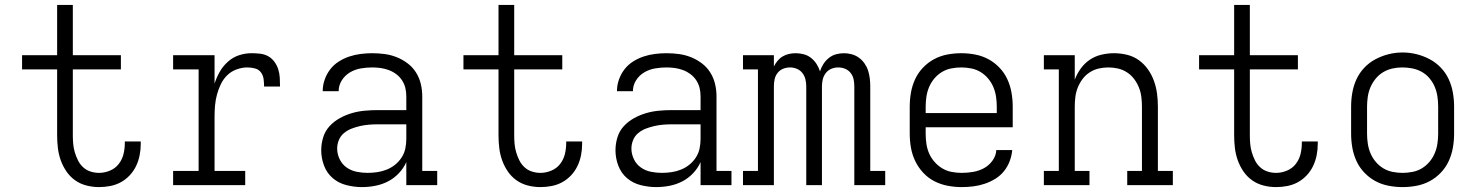

<svg xmlns="http://www.w3.org/2000/svg" viewBox="-20 -755 6040 783"><path d="M384 8Q358 8 332.5 1.5Q307 -5 286 -20Q265 -35 250.5 -56.5Q236 -78 227.5 -102Q219 -126 216 -152Q213 -178 213 -203V-472H70V-530H213V-735H277V-530H473V-472H277V-203Q277 -186 278.5 -168.5Q280 -151 285 -134Q290 -117 298 -101Q306 -85 319 -73Q332 -61 349 -55.5Q366 -50 384 -50Q406 -50 428 -59Q450 -68 464 -86Q478 -104 483.5 -126Q489 -148 489 -171Q489 -173 489 -174.5Q489 -176 489 -178H554Q554 -176 554 -173.5Q554 -171 554 -168Q554 -145 549.5 -122Q545 -99 535 -78Q525 -57 509 -40Q493 -23 473 -12Q453 -1 430 3.5Q407 8 384 8Z M686 0V-58H790V-472H686V-530H855V-414Q863 -439 876 -462Q889 -485 909 -503Q929 -521 954 -529.5Q979 -538 1006 -538Q1023 -538 1041 -536Q1059 -534 1074 -525.5Q1089 -517 1099.5 -502.5Q1110 -488 1115 -471.5Q1120 -455 1121 -437.5Q1122 -420 1122 -402H1057Q1057 -417 1055 -432.5Q1053 -448 1044 -460Q1035 -472 1019.5 -476Q1004 -480 989 -480Q967 -480 945 -472Q923 -464 907 -448.5Q891 -433 881 -412.5Q871 -392 865 -370Q859 -348 857 -325.5Q855 -303 855 -281V-58H980V0Z M1456 8Q1425 8 1393 0Q1361 -8 1337 -28.5Q1313 -49 1301.5 -79.5Q1290 -110 1290 -142Q1290 -169 1298 -195Q1306 -221 1324 -240.5Q1342 -260 1365.5 -273Q1389 -286 1414.5 -293.5Q1440 -301 1467 -303.5Q1494 -306 1520 -306H1637V-362Q1637 -380 1633 -396.5Q1629 -413 1619.5 -427.5Q1610 -442 1596 -452.5Q1582 -463 1566 -469Q1550 -475 1533 -477.5Q1516 -480 1498 -480Q1475 -480 1451.5 -476Q1428 -472 1407.5 -460Q1387 -448 1374 -427.5Q1361 -407 1361 -383H1296Q1296 -407 1304 -430Q1312 -453 1326.5 -472Q1341 -491 1361.5 -504Q1382 -517 1404.5 -524.5Q1427 -532 1451 -535Q1475 -538 1498 -538Q1524 -538 1549.5 -534.5Q1575 -531 1598.5 -521.5Q1622 -512 1642.5 -496.5Q1663 -481 1676.5 -459.5Q1690 -438 1696 -413Q1702 -388 1702 -362V-58H1763V0H1637V-94Q1626 -69 1606.5 -48.5Q1587 -28 1563 -15.5Q1539 -3 1511.5 2.5Q1484 8 1456 8ZM1479 -50Q1499 -50 1519 -53Q1539 -56 1557.5 -63.5Q1576 -71 1591.5 -83.5Q1607 -96 1618 -113Q1629 -130 1633 -149.5Q1637 -169 1637 -189V-248H1520Q1502 -248 1484 -246.5Q1466 -245 1448.5 -241Q1431 -237 1414 -230.5Q1397 -224 1383 -212.5Q1369 -201 1362 -184Q1355 -167 1355 -149Q1355 -127 1365 -106Q1375 -85 1393.5 -72Q1412 -59 1434.5 -54.5Q1457 -50 1479 -50Z M2184 8Q2158 8 2132.5 1.5Q2107 -5 2086 -20Q2065 -35 2050.5 -56.5Q2036 -78 2027.5 -102Q2019 -126 2016 -152Q2013 -178 2013 -203V-472H1870V-530H2013V-735H2077V-530H2273V-472H2077V-203Q2077 -186 2078.5 -168.5Q2080 -151 2085 -134Q2090 -117 2098 -101Q2106 -85 2119 -73Q2132 -61 2149 -55.5Q2166 -50 2184 -50Q2206 -50 2228 -59Q2250 -68 2264 -86Q2278 -104 2283.5 -126Q2289 -148 2289 -171Q2289 -173 2289 -174.5Q2289 -176 2289 -178H2354Q2354 -176 2354 -173.5Q2354 -171 2354 -168Q2354 -145 2349.5 -122Q2345 -99 2335 -78Q2325 -57 2309 -40Q2293 -23 2273 -12Q2253 -1 2230 3.5Q2207 8 2184 8Z M2656 8Q2625 8 2593 0Q2561 -8 2537 -28.5Q2513 -49 2501.5 -79.5Q2490 -110 2490 -142Q2490 -169 2498 -195Q2506 -221 2524 -240.5Q2542 -260 2565.5 -273Q2589 -286 2614.5 -293.5Q2640 -301 2667 -303.5Q2694 -306 2720 -306H2837V-362Q2837 -380 2833 -396.5Q2829 -413 2819.5 -427.5Q2810 -442 2796 -452.5Q2782 -463 2766 -469Q2750 -475 2733 -477.5Q2716 -480 2698 -480Q2675 -480 2651.5 -476Q2628 -472 2607.5 -460Q2587 -448 2574 -427.5Q2561 -407 2561 -383H2496Q2496 -407 2504 -430Q2512 -453 2526.5 -472Q2541 -491 2561.5 -504Q2582 -517 2604.5 -524.5Q2627 -532 2651 -535Q2675 -538 2698 -538Q2724 -538 2749.5 -534.5Q2775 -531 2798.5 -521.5Q2822 -512 2842.5 -496.5Q2863 -481 2876.5 -459.5Q2890 -438 2896 -413Q2902 -388 2902 -362V-58H2963V0H2837V-94Q2826 -69 2806.5 -48.5Q2787 -28 2763 -15.5Q2739 -3 2711.5 2.5Q2684 8 2656 8ZM2679 -50Q2699 -50 2719 -53Q2739 -56 2757.5 -63.5Q2776 -71 2791.5 -83.5Q2807 -96 2818 -113Q2829 -130 2833 -149.5Q2837 -169 2837 -189V-248H2720Q2702 -248 2684 -246.5Q2666 -245 2648.5 -241Q2631 -237 2614 -230.5Q2597 -224 2583 -212.5Q2569 -201 2562 -184Q2555 -167 2555 -149Q2555 -127 2565 -106Q2575 -85 2593.5 -72Q2612 -59 2634.5 -54.5Q2657 -50 2679 -50Z M3010 0V-58H3071V-472H3010V-530H3136V-484Q3142 -496 3151 -507Q3160 -518 3172 -525Q3184 -532 3197.5 -535Q3211 -538 3225 -538Q3242 -538 3258.5 -533.5Q3275 -529 3288 -518.5Q3301 -508 3310 -494Q3319 -480 3324 -464Q3329 -480 3338 -494Q3347 -508 3360 -518.5Q3373 -529 3389 -533.5Q3405 -538 3422 -538Q3438 -538 3454 -533.5Q3470 -529 3483 -519.5Q3496 -510 3505.5 -496.5Q3515 -483 3520 -467.5Q3525 -452 3527 -436Q3529 -420 3529 -403V-58H3590V0H3464V-403Q3464 -418 3461 -432Q3458 -446 3449 -457.5Q3440 -469 3426.5 -474.5Q3413 -480 3398 -480Q3384 -480 3370.5 -474.5Q3357 -469 3348 -457.5Q3339 -446 3335.5 -432Q3332 -418 3332 -403V0H3268V-403Q3268 -418 3264.5 -432Q3261 -446 3252 -457.5Q3243 -469 3229.5 -474.5Q3216 -480 3202 -480Q3187 -480 3173.5 -474.5Q3160 -469 3151 -457.5Q3142 -446 3139 -432Q3136 -418 3136 -403V0Z M3902 8Q3873 8 3844.5 2.5Q3816 -3 3790.5 -16Q3765 -29 3745 -50.5Q3725 -72 3712.5 -98Q3700 -124 3695 -152.5Q3690 -181 3690 -210V-320Q3690 -349 3695 -377.5Q3700 -406 3712 -432Q3724 -458 3744 -479Q3764 -500 3789 -513.5Q3814 -527 3842.5 -532.5Q3871 -538 3900 -538Q3929 -538 3957.5 -532.5Q3986 -527 4011 -513.5Q4036 -500 4056 -479Q4076 -458 4088 -432Q4100 -406 4105 -377.5Q4110 -349 4110 -320V-236H3755V-210Q3755 -189 3758 -168.5Q3761 -148 3769 -129.5Q3777 -111 3791 -95Q3805 -79 3822.5 -68.5Q3840 -58 3860.5 -54Q3881 -50 3902 -50Q3925 -50 3948.5 -54Q3972 -58 3992.5 -69Q4013 -80 4027.5 -100Q4042 -120 4043 -143H4108Q4106 -120 4097.5 -97.5Q4089 -75 4074 -56.5Q4059 -38 4038.5 -25.5Q4018 -13 3995.5 -5.5Q3973 2 3949.5 5Q3926 8 3902 8ZM3755 -294H4045V-320Q4045 -340 4042 -360.5Q4039 -381 4031 -400Q4023 -419 4009.5 -435Q3996 -451 3978.5 -461.5Q3961 -472 3940.5 -476Q3920 -480 3900 -480Q3880 -480 3859.5 -476Q3839 -472 3821.5 -461.5Q3804 -451 3790.5 -435Q3777 -419 3769 -400Q3761 -381 3758 -360.5Q3755 -340 3755 -320Z M4237 0V-58H4298V-472H4237V-530H4363V-430Q4372 -454 4387.5 -475.5Q4403 -497 4424.5 -511.5Q4446 -526 4472 -532Q4498 -538 4523 -538Q4550 -538 4576.5 -531.5Q4603 -525 4624.5 -509.5Q4646 -494 4661.5 -472Q4677 -450 4686 -425Q4695 -400 4698.5 -373.5Q4702 -347 4702 -320V-58H4763V0H4577V-58H4637V-320Q4637 -340 4634.5 -360Q4632 -380 4624.5 -398.5Q4617 -417 4605 -433Q4593 -449 4576 -460Q4559 -471 4539.5 -475.5Q4520 -480 4500 -480Q4480 -480 4460.5 -475.5Q4441 -471 4424 -460Q4407 -449 4395 -433Q4383 -417 4375.5 -398.5Q4368 -380 4365.5 -360Q4363 -340 4363 -320V-58H4423V0Z M5184 8Q5158 8 5132.5 1.5Q5107 -5 5086 -20Q5065 -35 5050.5 -56.5Q5036 -78 5027.5 -102Q5019 -126 5016 -152Q5013 -178 5013 -203V-472H4870V-530H5013V-735H5077V-530H5273V-472H5077V-203Q5077 -186 5078.5 -168.5Q5080 -151 5085 -134Q5090 -117 5098 -101Q5106 -85 5119 -73Q5132 -61 5149 -55.5Q5166 -50 5184 -50Q5206 -50 5228 -59Q5250 -68 5264 -86Q5278 -104 5283.5 -126Q5289 -148 5289 -171Q5289 -173 5289 -174.5Q5289 -176 5289 -178H5354Q5354 -176 5354 -173.5Q5354 -171 5354 -168Q5354 -145 5349.5 -122Q5345 -99 5335 -78Q5325 -57 5309 -40Q5293 -23 5273 -12Q5253 -1 5230 3.5Q5207 8 5184 8Z M5700 8Q5671 8 5642.5 2.5Q5614 -3 5589 -16.5Q5564 -30 5544 -51Q5524 -72 5512 -98Q5500 -124 5495 -152.5Q5490 -181 5490 -210V-320Q5490 -349 5495 -377.5Q5500 -406 5512 -432Q5524 -458 5544 -479Q5564 -500 5589.5 -513.5Q5615 -527 5643 -534Q5671 -541 5700 -541Q5729 -541 5757 -534Q5785 -527 5810.5 -513.5Q5836 -500 5856 -479Q5876 -458 5888 -432Q5900 -406 5905 -377.5Q5910 -349 5910 -320V-210Q5910 -181 5905 -152.5Q5900 -124 5888 -98Q5876 -72 5856 -51Q5836 -30 5811 -16.5Q5786 -3 5757.5 2.5Q5729 8 5700 8ZM5700 -50Q5720 -50 5740.5 -54Q5761 -58 5778.5 -68.5Q5796 -79 5809.5 -95Q5823 -111 5831 -130Q5839 -149 5842 -169.5Q5845 -190 5845 -210V-320Q5845 -341 5842 -361.5Q5839 -382 5831 -401Q5823 -420 5809.5 -436Q5796 -452 5778 -462Q5760 -472 5739.5 -476Q5719 -480 5698 -480Q5678 -480 5658 -475.5Q5638 -471 5620.5 -460.5Q5603 -450 5590 -434Q5577 -418 5569 -399.5Q5561 -381 5558 -360.5Q5555 -340 5555 -320V-210Q5555 -190 5558 -169.5Q5561 -149 5569 -130Q5577 -111 5590.5 -95Q5604 -79 5621.5 -68.5Q5639 -58 5659.5 -54Q5680 -50 5700 -50Z"/></svg>

Font: Iosevka Slab Light Extended
Style: Regular
Weight: 300
Width: 7
Monospace: yes
Designer: Belleve Invis
Foundry: Belleve Invis
Version: Version 11.1.0; ttfautohint (v1.8.3)